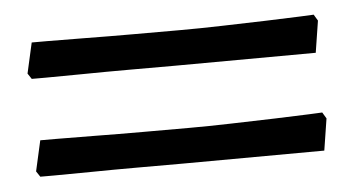

<svg xmlns="http://www.w3.org/2000/svg" viewBox="-30 -420 567 307"><g transform="rotate(-5 253.0 -267.0)"><path d="M24 -314 18 -323 29 -372Q29 -372 53.5 -372Q78 -372 115.5 -371.5Q153 -371 194 -371Q235 -371 268 -371Q298 -371 334.5 -372Q371 -373 405 -374Q439 -375 460.5 -376Q482 -377 482 -377L488 -367L480 -316L253 -315Q219 -315 179.5 -315Q140 -315 104.5 -314.5Q69 -314 46.5 -314Q24 -314 24 -314ZM24 -157 18 -166 29 -215Q29 -215 53.5 -215Q78 -215 115.5 -214.5Q153 -214 194 -214Q235 -214 268 -214Q298 -214 334.5 -215Q371 -216 405 -217Q439 -218 460.5 -219Q482 -220 482 -220L488 -210L480 -159L253 -158Q219 -158 179.5 -158Q140 -158 104.5 -157.5Q69 -157 46.5 -157Q24 -157 24 -157Z"/></g></svg>

Font: Alegreya
Style: Regular
Weight: 400
Designer: Juan Pablo del Peral
Foundry: Huerta Tipografica
Version: Version 2.009